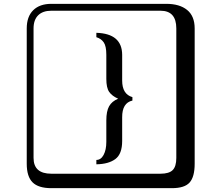

<svg xmlns="http://www.w3.org/2000/svg" viewBox="-20 -774 1140 1006"><path d="M537.1 -486.8Q537.1 -532.7 523.4 -552.2Q509.8 -571.8 484.9 -579.1V-602.1Q619.6 -598.1 620.1 -486.8V-352.1Q620.1 -280.3 673.8 -265.1V-247.1Q619.6 -234.9 620.1 -159.2V-35.2Q620.1 32.7 584.5 59.3Q548.8 85.9 484.9 86.9V64Q508.8 64 522.9 37.6Q537.1 11.2 537.1 -30.8V-143.1Q537.1 -190.9 551.5 -217Q565.9 -243.2 599.1 -256.8Q566.9 -271 552 -292.5Q537.1 -314 537.1 -360.8ZM249 -717.8Q204.1 -717.8 179.9 -693.8Q155.8 -669.9 155.8 -625V53.2Q155.8 136.2 249 136.2H820.8Q865.7 136.2 884.8 117.2Q903.8 98.1 903.8 53.2V-625Q903.8 -717.8 820.8 -717.8ZM1000 84Q1000 152.8 973.4 182.4Q946.8 211.9 880.9 211.9H249Q181.2 211.9 150.6 181.4Q120.1 150.9 120.1 84V-625Q120.1 -687 154.1 -720.5Q188 -753.9 249 -753.9H851.1Q920.9 -753.9 960.4 -721.9Q1000 -689.9 1000 -625Z"/></svg>

Font: Linux Biolinum Keyboard O
Style: Regular
Weight: 700
Designer: Philipp H. Poll
Foundry: Philipp H. Poll
Version: Version 0.6.1